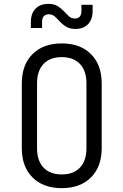

<svg xmlns="http://www.w3.org/2000/svg" viewBox="-20 -965 640 995"><path d="M300 10Q204 10 148.5 -45.5Q93 -101 93 -197V-533Q93 -629 148.5 -684.5Q204 -740 300 -740Q396 -740 451.5 -684.5Q507 -629 507 -533V-197Q507 -101 451.5 -45.5Q396 10 300 10ZM300 -61Q361 -61 394.5 -96.5Q428 -132 428 -197V-533Q428 -598 394.5 -633.5Q361 -669 300 -669Q239 -669 205.5 -633.5Q172 -598 172 -533V-197Q172 -132 205.5 -96.5Q239 -61 300 -61ZM371 -815Q342 -815 323 -826.5Q304 -838 290.5 -853Q277 -868 264 -879.5Q251 -891 234 -891Q198 -891 198 -851V-820H140V-851Q140 -896 164.5 -920.5Q189 -945 230 -945Q260 -945 278.5 -933.5Q297 -922 311 -907Q325 -892 337.5 -880.5Q350 -869 368 -869Q402 -869 402 -909V-940H460V-909Q460 -864 436 -839.5Q412 -815 371 -815Z"/></svg>

Font: Tiny Light
Style: Regular
Weight: 300
Monospace: yes
Designer: Philipp Nurullin, Konstantin Bulenkov
Foundry: JetBrains
Version: Version 2.251; ttfautohint (v1.8.4.7-5d5b)